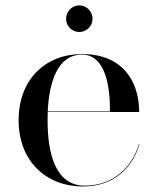

<svg xmlns="http://www.w3.org/2000/svg" viewBox="-20 -666 567 696"><path d="M219.5 -598C219.5 -571.5 241 -550 267.5 -550C294 -550 315.5 -571.5 315.5 -598C315.5 -624.5 294 -646.5 267.5 -646.5C241 -646.5 219.5 -624.5 219.5 -598ZM485.5 -143H483.5C458.5 -60 391 7 287 7C178 7 152.5 -116 152.5 -230C152.5 -240 152.5 -250 153 -260H484.5C484.5 -369 426.5 -470 277.5 -470C146.5 -470 47.5 -380 47.5 -230C47.5 -80 149.5 10 280.5 10C391.5 10 459.5 -56 485.5 -143ZM277.5 -468C366.5 -468 379.5 -340 378.5 -262H153C158 -366 187.5 -468 277.5 -468Z"/></svg>

Font: Bodoni* 96pt
Style: Regular
Weight: 400
Version: Version 2.3